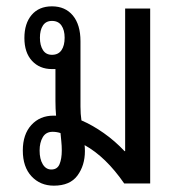

<svg xmlns="http://www.w3.org/2000/svg" viewBox="-20 -579 569 606"><path d="M248 -102Q248 -57 224.5 -25Q201 7 150 7Q107 7 79.5 -22.5Q52 -52 52 -104Q52 -155 79 -184.5Q106 -214 149 -214Q153 -214 157 -214Q155 -235 155 -260V-361Q150 -361 144 -361Q105 -361 81 -387Q57 -413 57 -459Q57 -505 80 -532Q103 -559 144 -559Q186 -559 210 -530Q234 -501 234 -449V-243Q234 -219 237 -199Q272 -184 307.5 -159Q343 -134 373 -102H375V-552H454V0H372Q314 -84 247 -121Q248 -113 248 -102ZM144 -406Q164 -406 174 -420.5Q184 -435 184 -460Q184 -484 174 -498.5Q164 -513 144 -513Q125 -513 115.5 -498.5Q106 -484 106 -460Q106 -436 115.5 -421Q125 -406 144 -406ZM142 -44Q161 -44 168 -61Q175 -78 175 -104Q175 -119 173.5 -133Q172 -147 171 -159Q159 -163 146 -163Q125 -163 115 -146Q105 -129 105 -104Q105 -77 115 -60.5Q125 -44 142 -44Z"/></svg>

Font: Noto Sans Thai Looped Condensed
Style: Regular
Weight: 400
Width: 3
Designer: Sasikarn Vongin, Ben Mitchell
Foundry: The Fontpad Ltd
Version: Version 1.001; ttfautohint (v1.8.4.7-5d5b)